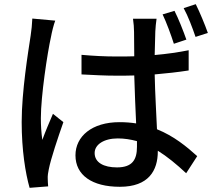

<svg xmlns="http://www.w3.org/2000/svg" viewBox="-20 -852 1040 921"><path d="M977 -694C963 -734 938 -794 919 -832L861 -813C882 -775 903 -719 918 -675ZM874 -662C860 -702 836 -763 817 -800L760 -783C779 -743 800 -686 814 -642ZM135 -763C134 -737 131 -706 127 -681C115 -602 84 -413 84 -266C84 -132 102 -21 122 49L211 42C210 30 209 15 209 5C208 -7 211 -27 214 -40C224 -91 258 -192 284 -266L234 -306C218 -269 198 -222 183 -181C178 -217 176 -250 176 -285C176 -391 207 -597 225 -677C228 -695 238 -736 245 -753ZM637 -148C637 -86 615 -49 541 -49C478 -49 434 -72 434 -118C434 -159 479 -188 545 -188C577 -188 607 -183 637 -175ZM885 -611C835 -601 780 -593 722 -588C723 -634 724 -676 725 -701C726 -721 728 -742 731 -762H618C621 -743 623 -716 623 -699C623 -674 624 -632 624 -582C596 -581 569 -581 541 -581C482 -581 427 -584 371 -589V-495C429 -492 483 -489 540 -489C568 -489 596 -489 624 -490C626 -413 630 -329 633 -260C608 -264 581 -266 553 -266C421 -266 342 -198 342 -107C342 -12 421 44 555 44C693 44 737 -34 737 -126V-129C782 -101 827 -64 873 -21L926 -103C876 -148 815 -199 733 -232C730 -307 724 -397 722 -495C779 -500 834 -506 885 -514Z"/></svg>

Font: Noto Sans CJK JP Medium
Style: Regular
Weight: 500
Designer: Ryoko NISHIZUKA (kana & ideographs); Paul D. Hunt (Latin, Greek & Cyrillic); Wenlong ZHANG (bopomofo); Sandoll Communica
Foundry: Adobe Systems Incorporated
Version: Version 1.004;PS 1.004;hotconv 1.0.82;makeotf.lib2.5.63406